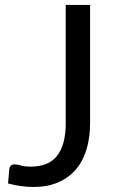

<svg xmlns="http://www.w3.org/2000/svg" viewBox="-20 -736 462 764"><path d="M338.5 -247.5Q338.5 -187.5 323.8 -140Q309 -92.5 280.2 -59.8Q251.5 -27 209.5 -9.5Q167.5 8 113 8Q63.5 8 12 -6Q13 -20.5 14.5 -34.8Q16 -49 17 -63Q18 -71.5 23.2 -76.8Q28.5 -82 39.5 -82Q48.5 -82 63.2 -77.5Q78 -73 103 -73Q136 -73 162 -83Q188 -93 205.5 -114Q223 -135 232.2 -167.8Q241.5 -200.5 241.5 -245.5V-716.5H338.5Z"/></svg>

Font: Lato
Style: Regular
Weight: 400
Designer: Lukasz Dziedzic with Adam Twardoch and Botio Nikoltchev
Foundry: tyPoland Lukasz Dziedzic
Version: Version 2.010; 2014-09-01; http://www.latofonts.com/; ttfaut